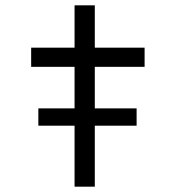

<svg xmlns="http://www.w3.org/2000/svg" viewBox="-20 -701 674 721"><path d="M124 -229V-294H493V-229ZM260 0V-681H336V0ZM97 -450V-522H523V-450Z"/></svg>

Font: Lexend Peta Light
Style: Regular
Weight: 300
Version: Version 1.007